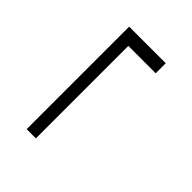

<svg xmlns="http://www.w3.org/2000/svg" viewBox="-5 -544 486 486"><g transform="rotate(-45 238.5 -300.5)"><path d="M422 -235V-366H55V-333H386V-235Z"/></g></svg>

Font: Emberly
Style: Regular
Weight: 400
Designer: Rajesh Rajput
Foundry: Rajesh Rajput
Version: Version 1.000